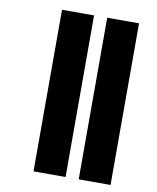

<svg xmlns="http://www.w3.org/2000/svg" viewBox="-89 -742 778 950"><g transform="rotate(10 300.0 -267.0)"><path d="M372 139V-673H532V139ZM145 139V-673H306V139Z"/></g></svg>

Font: Noto Sans Telugu Condensed Black
Style: Regular
Weight: 900
Width: 3
Designer: Jelle Bosma - Monotype Design Team
Foundry: Monotype Imaging Inc.
Version: Version 2.005; ttfautohint (v1.8.4.7-5d5b)